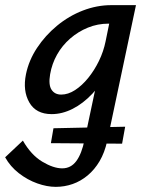

<svg xmlns="http://www.w3.org/2000/svg" viewBox="-78 -438 572 747"><path d="M139 289Q105 289 67 275.5Q29 262 -4.5 236Q-38 210 -58 174L11 109Q43 165 86.5 191Q130 217 164 217Q198 217 219 188.5Q240 160 251 106L311 -177L384 -277Q370 -215 343.5 -163Q317 -111 281 -73Q245 -35 204.5 -14.5Q164 6 123 6Q62 6 36 -39.5Q10 -85 23 -149Q34 -203 66 -251.5Q98 -300 144 -338Q190 -376 244.5 -397Q299 -418 355 -418H451L339 111Q329 156 309.5 189Q290 222 263 244.5Q236 267 204.5 278Q173 289 139 289ZM120 119 130 61 409 55 397 121ZM160 -70Q187 -70 214 -87.5Q241 -105 265 -134.5Q289 -164 307 -201Q325 -238 333 -278L354 -381L399 -346H344Q302 -346 264 -330.5Q226 -315 195 -288Q164 -261 144 -225.5Q124 -190 117 -149Q110 -108 122.5 -89Q135 -70 160 -70Z"/></svg>

Font: Ysabeau Office SemiBold
Style: Italic
Weight: 600
Italic angle: -12°
Designer: Christian Thalmann (Catharsis Fonts)
Version: Version 2.001;gftools[0.9.30]; featfreeze: tnum,lnum,ss02